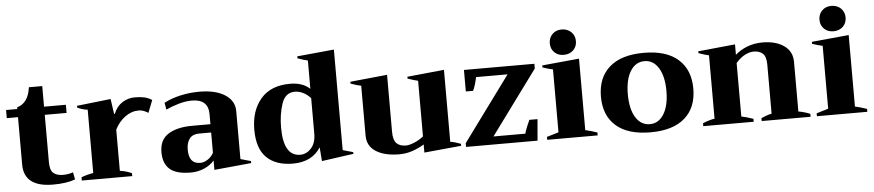

<svg xmlns="http://www.w3.org/2000/svg" viewBox="-44 -967 5665 1244"><g transform="rotate(-5 2788.0 -345.5)"><path d="M404 -11Q349 10 260 10Q71 10 71 -137V-445H-2V-498H71V-509Q145 -530 158 -632H245V-498H387V-445H245V-137Q245 -84 267.5 -65.5Q290 -47 330 -47Q364 -47 395 -58Z M447 -21Q481 -35 525 -42V-454Q510 -455 490 -461Q470 -467 458 -474V-485L679 -510L693 -412H698Q717 -460 754.5 -483.5Q792 -507 835 -507Q870 -507 896 -501.5Q922 -496 947 -480L915 -399Q885 -420 853 -420Q806 -420 764.5 -389.5Q723 -359 698 -309V-41Q739 -36 775 -19V0H447Z M977 -138Q977 -219 1035 -255Q1093 -291 1190 -291H1309V-356Q1309 -454 1202 -454Q1162 -454 1116.5 -441Q1071 -428 1033 -410L1025 -455Q1072 -480 1132 -493.5Q1192 -507 1255 -507Q1361 -507 1422 -467.5Q1483 -428 1483 -362V-49Q1511 -42 1550 -30V-17L1309 6V-55Q1283 -25 1242.5 -7.5Q1202 10 1156 10Q1061 10 1019 -27Q977 -64 977 -138ZM1309 -105V-237H1230Q1189 -237 1168.5 -211Q1148 -185 1148 -139Q1148 -47 1222 -47Q1246 -47 1270.5 -63Q1295 -79 1309 -105Z M1589 -230Q1589 -354 1654.5 -430.5Q1720 -507 1845 -507Q1927 -507 1974 -463V-647Q1944 -654 1908 -667V-680L2148 -703V-49Q2183 -40 2215 -30V-19L2008 10L2001 -80Q1944 10 1820 10Q1709 10 1649 -49Q1589 -108 1589 -230ZM1974 -171V-402Q1952 -427 1925 -440Q1898 -453 1872 -453Q1809 -453 1786 -383Q1763 -313 1763 -229Q1763 -43 1872 -43Q1913 -43 1943.5 -77Q1974 -111 1974 -171Z M2915 -23V-10L2674 13V-40Q2639 -18 2597.5 -4Q2556 10 2513 10Q2416 10 2360 -26Q2304 -62 2304 -129V-454Q2281 -458 2236 -474V-486L2477 -510V-139Q2477 -86 2498 -64.5Q2519 -43 2560 -43Q2580 -43 2612.5 -56Q2645 -69 2674 -92V-454Q2653 -458 2607 -474V-486L2847 -510V-42Q2876 -38 2915 -23Z M2946 -24 3255 -445H3050Q3039 -390 3023 -358H2976V-498H3434V-467L3129 -52H3336Q3341 -70 3351.5 -96.5Q3362 -123 3370 -139H3423L3411 0H2946Z M3545 -621Q3545 -657 3568.5 -680.5Q3592 -704 3629 -704Q3667 -704 3691 -680.5Q3715 -657 3715 -621Q3715 -585 3691 -562Q3667 -539 3629 -539Q3592 -539 3568.5 -562Q3545 -585 3545 -621ZM3474 -19Q3491 -25 3551 -42V-451Q3522 -457 3484 -470V-483L3725 -506V-41Q3761 -33 3802 -19V0H3474Z M3845 -248Q3845 -371 3922 -439Q3999 -507 4146 -507Q4292 -507 4369 -439Q4446 -371 4446 -248Q4446 -125 4369 -57.5Q4292 10 4146 10Q3999 10 3922 -57.5Q3845 -125 3845 -248ZM4271 -248Q4271 -343 4237 -398Q4203 -453 4146 -453Q4088 -453 4054 -398.5Q4020 -344 4020 -248Q4020 -152 4054 -97.5Q4088 -43 4146 -43Q4203 -43 4237 -98Q4271 -153 4271 -248Z M5187 -19V0H4869V-19Q4880 -24 4900 -31.5Q4920 -39 4937 -42V-361Q4937 -413 4915.5 -433Q4894 -453 4856 -453Q4830 -453 4800 -438Q4770 -423 4740 -389V-41Q4768 -36 4817 -19V0H4489V-19Q4532 -37 4566 -42V-454Q4544 -458 4499 -474V-486L4740 -510V-442Q4773 -472 4819 -489.5Q4865 -507 4918 -507Q5004 -507 5057.5 -469.5Q5111 -432 5111 -364V-41Q5130 -38 5152 -31.5Q5174 -25 5187 -19Z M5299 -621Q5299 -657 5322.5 -680.5Q5346 -704 5383 -704Q5421 -704 5445 -680.5Q5469 -657 5469 -621Q5469 -585 5445 -562Q5421 -539 5383 -539Q5346 -539 5322.5 -562Q5299 -585 5299 -621ZM5228 -19Q5245 -25 5305 -42V-451Q5276 -457 5238 -470V-483L5479 -506V-41Q5515 -33 5556 -19V0H5228Z"/></g></svg>

Font: Trirong ExtraBold
Style: Regular
Weight: 800
Designer: Katatrad Team
Foundry: CadsonDemak
Version: Version 1.001